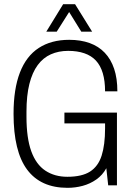

<svg xmlns="http://www.w3.org/2000/svg" viewBox="-20 -889 641 921"><path d="M304 12Q175 12 110 -75.5Q45 -163 45 -343Q45 -462 75.5 -541Q106 -620 166 -659Q226 -698 312 -698Q367 -698 410 -682.5Q453 -667 482.5 -636Q512 -605 527.5 -559Q543 -513 543 -451H484Q484 -501 473 -538Q462 -575 440 -598.5Q418 -622 384.5 -633.5Q351 -645 307 -645Q261 -645 224 -628.5Q187 -612 161 -577Q135 -542 121 -486.5Q107 -431 107 -353V-329Q107 -227 130 -163.5Q153 -100 197.5 -70.5Q242 -41 303 -41Q373 -41 412 -66Q451 -91 467.5 -142.5Q484 -194 484 -273V-297H289V-349H541V0H499L490 -82Q472 -49 442 -28Q412 -7 376.5 2.5Q341 12 304 12ZM202 -737 283 -869H340L422 -737H370L297 -855L326 -854L252 -737Z"/></svg>

Font: Archivo Condensed ExtraLight
Style: Regular
Weight: 250
Width: 3
Designer: Hector Gatti
Foundry: Omnibus-Type
Version: Version 2.001